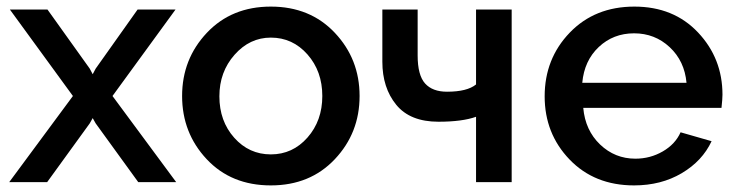

<svg xmlns="http://www.w3.org/2000/svg" viewBox="-20 -552 2234 582"><path d="M10 -523H124L252 -344L261 -327L270 -344L397 -523H512L321 -261L514 0H399L270 -178L261 -194L252 -178L123 0H8L201 -261Z M801 10Q681 10 606.5 -69.5Q532 -149 532 -261Q532 -373 607 -452.5Q682 -532 801 -532Q920 -532 995 -452.5Q1070 -373 1070 -261Q1070 -149 995 -69.5Q920 10 801 10ZM645 -260Q645 -185 690 -134.5Q735 -84 801 -84Q867 -84 912 -135Q957 -186 957 -261Q957 -336 912 -387Q867 -438 801 -438Q737 -438 691 -386Q645 -334 645 -260Z M1531 -523V0H1423V-198Q1381 -183 1309 -183Q1223 -183 1181 -234.5Q1139 -286 1139 -365V-523H1246V-384Q1246 -324 1268.5 -299Q1291 -274 1335 -274Q1396 -274 1423 -296V-523Z M1902 10Q1782 10 1706.5 -68.5Q1631 -147 1631 -260Q1631 -374 1707 -453Q1783 -532 1903 -532Q2022 -532 2096 -453.5Q2170 -375 2170 -265Q2170 -252 2167 -225H1748Q1754 -157 1799 -114Q1844 -71 1906 -71Q1951 -71 1989 -93Q2027 -115 2043 -151L2137 -124Q2109 -64 2046.5 -27Q1984 10 1902 10ZM1745 -301H2061Q2055 -367 2010 -409Q1965 -451 1902 -451Q1839 -451 1795 -409.5Q1751 -368 1745 -301Z"/></svg>

Font: Raleway
Style: Regular
Weight: 600
Designer: Matt McInerney, Pablo Impallari, Rodrigo Fuenzalida
Foundry: Matt McInerney, Pablo Impallari, Rodrigo Fuenzalida
Version: Version 1.000;PS 001.001;hotconv 1.0.56; ttfautohint (v1.5)